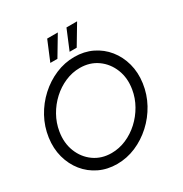

<svg xmlns="http://www.w3.org/2000/svg" viewBox="-205 -1054 1161 1220"><g transform="rotate(-30 375.0 -443.5)"><path d="M303 13Q232 13 173.2 -15.2Q114.5 -43.5 74.2 -93.5Q34 -143.5 16.2 -209.2Q-1.5 -275 9 -350Q19.5 -425 55.5 -490.8Q91.5 -556.5 146.2 -606.5Q201 -656.5 267.5 -684.8Q334 -713 405 -713Q476.5 -713 535 -684.8Q593.5 -656.5 633.8 -606.5Q674 -556.5 691.8 -490.8Q709.5 -425 699 -350Q688.5 -275 652.5 -209.2Q616.5 -143.5 561.8 -93.5Q507 -43.5 440.8 -15.2Q374.5 13 303 13ZM307 -65Q362.5 -65 414.8 -87.5Q467 -110 510 -149.5Q553 -189 582.2 -240.5Q611.5 -292 621 -350Q634 -428 608.2 -492.8Q582.5 -557.5 528.2 -596.2Q474 -635 400.5 -635Q345 -635 292.8 -612.5Q240.5 -590 197.5 -550.5Q154.5 -511 125.5 -459.5Q96.5 -408 87 -350Q74 -272 99.5 -207.2Q125 -142.5 179.2 -103.8Q233.5 -65 307 -65ZM396.5 -756 456.5 -900H534.5L448.5 -756ZM255 -756 315 -900H393L307 -756Z"/></g></svg>

Font: Urbanist
Style: Italic
Weight: 400
Italic angle: -8°
Designer: Corey Hu
Foundry: Corey Hu
Version: Version 1.330; ttfautohint (v1.8.4.7-5d5b)